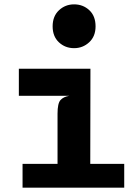

<svg xmlns="http://www.w3.org/2000/svg" viewBox="-20 -861 640 881"><path d="M244 -15V-339.5Q244 -386.5 257.5 -401.8Q271 -417 298.5 -421.5L244 -460.5V-487.5L395 -545.5L394 -15ZM83.5 0V-109H550V0ZM66.5 -421.5V-545.5H395L372.5 -421.5ZM320 -640Q279 -640 250.2 -667Q221.5 -694 221.5 -740Q221.5 -786.5 250.5 -813.8Q279.5 -841 320 -841Q361 -841 389.8 -814.2Q418.5 -787.5 418.5 -740Q418.5 -694 389.2 -667Q360 -640 320 -640Z"/></svg>

Font: Spline Sans Mono
Style: Regular
Weight: 400
Monospace: yes
Designer: Eben Sorkin, Mirko Velimirovic
Foundry: Sorkin Type
Version: Version 1.004